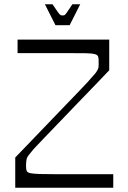

<svg xmlns="http://www.w3.org/2000/svg" viewBox="-20 -887 607 907"><path d="M52 0V-143Q79 -171 118.5 -212Q158 -253 202.5 -299.5Q247 -346 289.5 -390Q332 -434 365.5 -469Q399 -504 414 -522Q436 -545 442 -559Q446 -567 446 -576.5Q446 -586 446 -602Q446 -614 443 -621Q440 -628 427.5 -631.5Q415 -635 386.5 -635.5Q358 -636 308 -636Q280 -636 256 -636Q232 -636 205.5 -636Q179 -636 145 -636Q111 -636 63 -636V-700H496V-555Q470 -527 430.5 -486.5Q391 -446 347 -400Q303 -354 261 -310.5Q219 -267 186.5 -233Q154 -199 139 -183Q123 -164 115 -153.5Q107 -143 105 -131.5Q103 -120 103 -102Q103 -88 106 -80Q109 -72 123 -69Q137 -66 167.5 -65Q198 -64 253 -64Q290 -64 325 -64Q360 -64 405.5 -64Q451 -64 515 -64V0ZM242 -768 192 -867H228Q246 -840 254 -829Q262 -818 266 -816Q270 -814 275 -814Q282 -814 285.5 -816Q289 -818 296.5 -829Q304 -840 322 -867H359L309 -768Z"/></svg>

Font: Ojuju
Style: Regular
Weight: 400
Designer: Chisaokwu Joboson, Mirko Velimirovic
Foundry: Udi Foundry
Version: Version 1.000